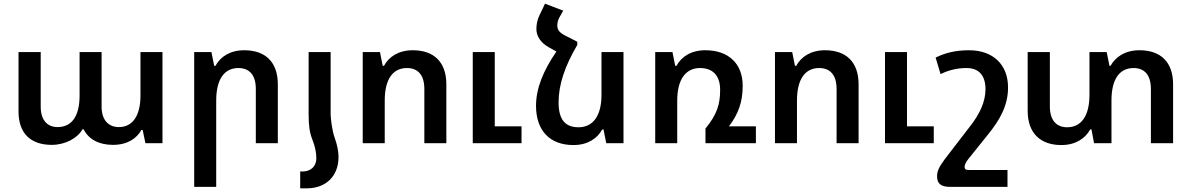

<svg xmlns="http://www.w3.org/2000/svg" viewBox="-20 -781 6499 1047"><path d="M262 9C336 9 402 -27 430 -76H436C464 -20 521 9 596 9C675 9 725 -26 751 -72H758L773 0H866V-497H746V-260C746 -145 700 -88 628 -88C573 -88 534 -125 534 -199V-497H414V-260C414 -144 369 -88 294 -88C239 -88 202 -125 202 -199V-497H81V-173C81 -53 148 9 262 9Z M1039 238H1159V-233C1159 -350 1204 -410 1280 -410C1339 -410 1375 -373 1375 -296V0H1495V-321C1495 -443 1427 -507 1312 -507C1234 -507 1181 -471 1155 -422H1148L1133 -497H1039Z M1683 -21C1699 20 1705 51 1705 83C1705 128 1672 154 1632 154H1617V246H1653C1758 246 1826 179 1826 75C1826 45 1819 9 1805 -30C1790 -70 1783 -142 1783 -157V-497H1663V-157C1663 -99 1668 -58 1683 -21Z M1958 0H2078V-233C2078 -350 2123 -410 2199 -410C2258 -410 2294 -373 2294 -296V0H2414V-321C2414 -443 2346 -507 2231 -507C2153 -507 2100 -471 2074 -422H2067L2052 -497H1958ZM2558 0H2824V-92H2678V-497H2558Z M3264 -75H3271L3286 0H3380V-497H3260V-264C3260 -147 3212 -87 3135 -87C3066 -87 3026 -124 3026 -223C3026 -319 3060 -420 3128 -536V-554L3120 -551L3127 -554L3070 -583C3032 -601 3019 -617 3019 -642C3019 -655 3022 -670 3029 -683L3051 -723L2952 -761L2921 -696C2910 -672 2905 -649 2905 -622C2905 -584 2929 -547 2973 -523L3014 -500C2943 -396 2903 -300 2903 -204C2903 -68 2979 10 3107 10C3185 10 3237 -26 3264 -75Z M3955 -92C4005 -158 4030 -223 4030 -313C4030 -433 3954 -507 3826 -507C3748 -507 3695 -471 3669 -422H3662L3647 -497H3553V0H3673V-233C3673 -350 3721 -410 3797 -410C3866 -410 3907 -370 3907 -291C3907 -212 3890 -157 3827 -80V0H4102V-92Z M4206 0H4326V-233C4326 -350 4371 -410 4447 -410C4506 -410 4542 -373 4542 -296V0H4662V-321C4662 -443 4594 -507 4479 -507C4401 -507 4348 -471 4322 -422H4315L4300 -497H4206ZM4806 0H5072V-92H4926V-497H4806Z M5474 238V146H5263C5245 146 5240 140 5240 129C5240 117 5248 101 5263 83L5369 -49C5431 -126 5477 -204 5477 -304C5477 -427 5397 -507 5264 -507C5189 -507 5133 -492 5082 -467L5109 -377C5156 -400 5203 -410 5250 -410C5317 -410 5354 -371 5354 -294C5354 -226 5322 -159 5272 -95L5132 87C5100 130 5090 153 5090 180C5090 219 5109 238 5161 238Z M6194 -507C6116 -507 6063 -471 6036 -422H6030L6015 -497H5921V-264C5921 -147 5875 -87 5799 -87C5741 -87 5705 -125 5705 -201V-497H5584V-177C5584 -55 5653 10 5768 10C5845 10 5898 -26 5925 -75H5932L5946 0H6041V-233C6041 -350 6085 -410 6162 -410C6220 -410 6256 -373 6256 -296V0H6377V-321C6377 -443 6309 -507 6194 -507Z"/></svg>

Font: Noto Sans Armenian Semi
Style: Regular
Weight: 600
Designer: Monotype Design Team
Foundry: Monotype Imaging Inc.
Version: Version 1.901